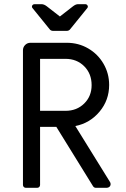

<svg xmlns="http://www.w3.org/2000/svg" viewBox="-20 -900 602 920"><path d="M90 -14V-659Q90 -674 100.5 -684.5Q111 -695 126 -695H300Q356 -695 402.5 -668Q449 -641 476 -594.5Q503 -548 503 -493Q503 -420 457 -365Q411 -310 341 -296L507 -28Q510 -24 510 -18Q510 -10 504.5 -5Q499 0 491 0H440Q430 0 425 -9L250 -292H172V-14Q172 -8 168 -4Q164 0 158 0H104Q98 0 94 -4Q90 -8 90 -14ZM294 -369Q348 -369 383.5 -404Q419 -439 419 -492Q419 -547 383.5 -582.5Q348 -618 294 -618H172V-369ZM217 -761 136 -861Q133 -864 133 -868Q133 -873 136.5 -876.5Q140 -880 146 -880H179Q191 -880 204 -870L267 -821L330 -870Q343 -880 354 -880H388Q396 -880 399.5 -873.5Q403 -867 398 -861L317 -761Q311 -752 299 -752H235Q223 -752 217 -761Z"/></svg>

Font: Miriam Libre
Style: Regular
Weight: 400
Designer: Michal Sahar
Foundry: Hagilda
Version: Version 1.001